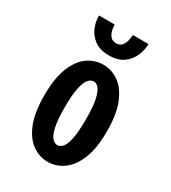

<svg xmlns="http://www.w3.org/2000/svg" viewBox="-175 -792 800 896"><g transform="rotate(30 225.0 -344.0)"><path d="M224 11Q179.5 11 141.2 -15.8Q103 -42.5 79.5 -100.2Q56 -158 56 -251Q56 -343.5 79.5 -401.2Q103 -459 141.2 -485.5Q179.5 -512 224 -512Q268.5 -512 307 -485.5Q345.5 -459 369.5 -401.2Q393.5 -343.5 393.5 -251Q393.5 -158 369.5 -100.2Q345.5 -42.5 307 -15.8Q268.5 11 224 11ZM224 -79Q239 -79 251.8 -93.2Q264.5 -107.5 272.5 -144.8Q280.5 -182 280.5 -251Q280.5 -316.5 272.5 -354Q264.5 -391.5 251.8 -406.8Q239 -422 224 -422Q209 -422 196 -407Q183 -392 174.8 -354.8Q166.5 -317.5 166.5 -251Q166.5 -182.5 174.8 -145.2Q183 -108 196.2 -93.5Q209.5 -79 224 -79ZM223 -562Q174.5 -562 145.2 -583.8Q116 -605.5 103.2 -637.5Q90.5 -669.5 90.5 -700.5H175Q175 -691 178.2 -673.5Q181.5 -656 192.2 -642Q203 -628 224 -628Q246 -628 256.2 -642Q266.5 -656 269.8 -673.5Q273 -691 273 -700.5H357.5Q357.5 -669.5 344.2 -637.5Q331 -605.5 301.5 -583.8Q272 -562 223 -562Z"/></g></svg>

Font: Trispace Condensed Medium
Style: Regular
Weight: 500
Width: 3
Designer: Tyler Finck
Foundry: Etcetera Type Company
Version: Version 1.210; ttfautohint (v1.8.3)